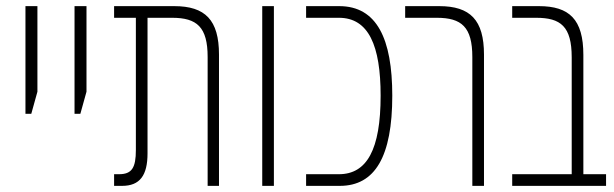

<svg xmlns="http://www.w3.org/2000/svg" viewBox="-20 -606 2001 626"><path d="M63 -235H82L102 -307V-586H63Z M223 -235H242L262 -307V-586H223Z M352 0H378C436 0 461 -34 461 -106V-548H541C622 -548 657 -518 657 -420V0H694V-428C694 -541 649 -586 548 -586H352V-548H423V-117C423 -59 410 -38 368 -38H352Z M835 0H873V-586H835Z M978 0H1088C1203 0 1259 -96 1259 -294C1259 -479 1209 -586 1086 -586H978V-548H1085C1182 -548 1221 -457 1221 -294C1221 -118 1176 -38 1085 -38H978Z M1520 0H1558V-428C1558 -541 1513 -586 1412 -586H1301V-548H1404C1485 -548 1520 -518 1520 -420Z M1650 0H1956V-38H1882V-427C1882 -543 1836 -586 1737 -586H1650V-548H1728C1808 -548 1844 -520 1844 -419V-38H1650Z"/></svg>

Font: Noto Sans Hebrew ExtraCondensed ExtraLight
Style: Regular
Weight: 200
Width: 2
Designer: Monotype Design Team
Foundry: Monotype Imaging Inc.
Version: Version 2.004